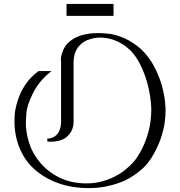

<svg xmlns="http://www.w3.org/2000/svg" viewBox="-20 -944 919 981"><path d="M754 -628Q754 -628 760.5 -617Q767 -606 776.5 -586.5Q786 -567 796.5 -539.5Q807 -512 814 -479Q821 -448 823.5 -421.5Q826 -395 826 -379Q826 -354 821.5 -318.5Q817 -283 801 -235.5Q785 -188 754 -138Q753 -136 736.5 -113Q720 -90 682 -61Q665 -48 641.5 -34Q618 -20 587 -9Q556 2 517.5 9.5Q479 17 432 17Q348 17 278 -8Q208 -33 155 -80Q120 -111 97 -152.5Q74 -194 64 -237Q54 -280 54 -320Q54 -328 55 -355.5Q56 -383 70 -428.5Q84 -474 110.5 -513Q137 -552 176 -580L177 -581H243L236 -575Q178 -528 148 -467Q118 -406 115 -368Q112 -330 112 -317Q112 -267 129 -213Q146 -159 186 -112Q226 -65 285.5 -36Q345 -7 422 -7Q465 -7 501 -17Q537 -27 565.5 -41.5Q594 -56 616 -73.5Q638 -91 652.5 -106Q667 -121 674 -131Q681 -141 681 -141Q712 -189 728 -236.5Q744 -284 748.5 -320Q753 -356 753 -381Q753 -397 750.5 -424.5Q748 -452 741 -485Q734 -520 724 -548.5Q714 -577 704.5 -597.5Q695 -618 688 -630Q681 -642 681 -642Q674 -654 659.5 -672Q645 -690 622.5 -707Q600 -724 569 -737Q538 -750 498 -752Q494 -752 490 -752Q475 -752 460 -749Q444 -746 426 -739Q408 -732 392 -717Q356 -684 356 -624V-317Q356 -309 353.5 -298Q351 -287 345 -274.5Q339 -262 327 -250Q297 -220 239 -220H222V-237L226 -236Q233 -236 240 -238Q246 -240 253.5 -243.5Q261 -247 268 -254Q292 -277 292 -325V-626Q292 -627 292 -629L291 -637Q291 -639 291 -640Q291 -648 294 -661Q297 -674 304 -690.5Q311 -707 326 -723Q377 -775 483 -775Q495 -775 509 -774Q511 -774 536.5 -771.5Q562 -769 599 -755.5Q636 -742 677.5 -712Q719 -682 754 -628ZM320 -924H560V-863H320Z"/></svg>

Font: Milkman
Style: Regular
Weight: 300
Designer: Giulia Boggio / Martin Desinde
Version: Version 1.000